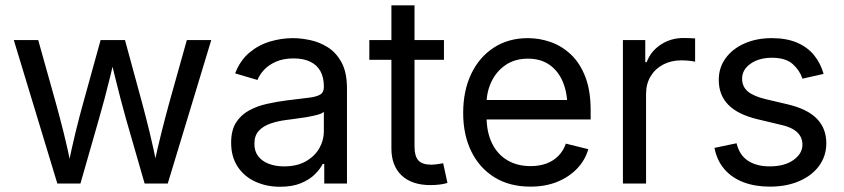

<svg xmlns="http://www.w3.org/2000/svg" viewBox="-20 -694 3193 726"><path d="M196.8 0 32.2 -542.5H124.5L190.9 -305.7Q204.6 -256.3 220 -195.3Q235.4 -134.3 250.5 -59.1H235.8Q250.5 -131.3 265.4 -192.6Q280.3 -253.9 294.9 -305.7L360.4 -542.5H452.6L517.1 -305.7Q530.8 -254.9 545.7 -194.1Q560.5 -133.3 575.2 -59.1H559.6Q575.2 -132.3 590.6 -193.4Q606 -254.4 620.1 -305.7L686.5 -542.5H778.8L614.3 0H526.9L456.1 -245.6Q445.8 -283.2 435.5 -321.8Q425.3 -360.4 415.5 -400.9Q405.8 -441.4 395.5 -482.9H415.5Q405.8 -441.9 395.8 -401.1Q385.7 -360.4 375.5 -321.3Q365.2 -282.2 354.5 -245.6L284.2 0Z M1039.1 12.2Q987.8 12.2 945.6 -7.1Q903.3 -26.4 878.7 -63.7Q854 -101.1 854 -154.3Q854 -201.2 872.3 -230.2Q890.6 -259.3 921.4 -276.1Q952.1 -293 989.7 -301.3Q1027.3 -309.6 1065.4 -314.5Q1114.3 -320.8 1144.8 -324.2Q1175.3 -327.6 1189.9 -335.9Q1204.6 -344.2 1204.6 -364.3V-367.2Q1204.6 -400.9 1191.9 -424.3Q1179.2 -447.8 1153.6 -460.4Q1127.9 -473.1 1090.3 -473.1Q1051.8 -473.1 1023.9 -460.9Q996.1 -448.7 978.8 -430.2Q961.4 -411.6 953.6 -391.6L869.1 -416.5Q888.2 -465.8 922.9 -494.9Q957.5 -523.9 1000.7 -536.9Q1043.9 -549.8 1087.9 -549.8Q1117.2 -549.8 1152.3 -542.5Q1187.5 -535.2 1219.2 -515.4Q1251 -495.6 1271.5 -458Q1292 -420.4 1292 -359.4V0H1206.1V-74.2H1200.2Q1190.9 -55.2 1170.9 -35.2Q1150.9 -15.1 1118.4 -1.5Q1085.9 12.2 1039.1 12.2ZM1054.2 -64.9Q1103 -64.9 1136.5 -84Q1169.9 -103 1187.3 -133.3Q1204.6 -163.6 1204.6 -197.3V-271.5Q1199.2 -265.1 1181.6 -260.3Q1164.1 -255.4 1141.4 -251.5Q1118.7 -247.6 1096.9 -244.9Q1075.2 -242.2 1061.5 -240.2Q1030.3 -236.3 1002.7 -226.8Q975.1 -217.3 958.5 -199.2Q941.9 -181.2 941.9 -149.9Q941.9 -122.1 956.3 -103.3Q970.7 -84.5 996.1 -74.7Q1021.5 -64.9 1054.2 -64.9Z M1658.7 -542.5V-467.8H1376.5V-542.5ZM1460 -673.8H1547.4V-139.6Q1547.4 -104 1561.8 -87.6Q1576.2 -71.3 1610.8 -71.3Q1619.1 -71.3 1632.1 -73Q1645 -74.7 1655.8 -76.7L1671.9 -2.4Q1658.7 2 1641.6 3.9Q1624.5 5.9 1607.9 5.9Q1537.6 5.9 1498.8 -30.5Q1460 -66.9 1460 -132.8Z M1985.8 11.7Q1906.7 11.7 1849.9 -23.4Q1793 -58.6 1762.2 -121.3Q1731.4 -184.1 1731.4 -267.1Q1731.4 -350.6 1761.7 -414.3Q1792 -478 1847.2 -513.9Q1902.3 -549.8 1976.1 -549.8Q2020.5 -549.8 2062.7 -534.9Q2105 -520 2139.2 -487.5Q2173.3 -455.1 2193.4 -403.1Q2213.4 -351.1 2213.4 -277.3V-242.2H1789.6V-315.9H2166L2125.5 -289.1Q2125.5 -342.8 2108.4 -384Q2091.3 -425.3 2058.1 -448.7Q2024.9 -472.2 1976.1 -472.2Q1926.8 -472.2 1891.8 -448.2Q1856.9 -424.3 1838.4 -385.5Q1819.8 -346.7 1819.8 -301.8V-253.9Q1819.8 -193.8 1840.6 -151.9Q1861.3 -109.9 1898.7 -87.9Q1936 -65.9 1986.3 -65.9Q2019 -65.9 2045.4 -75.4Q2071.8 -85 2090.8 -104Q2109.9 -123 2119.6 -150.9L2204.6 -129.9Q2192.4 -87.9 2161.9 -56.2Q2131.3 -24.4 2086.7 -6.3Q2042 11.7 1985.8 11.7Z M2335.4 0V-542.5H2419.9V-459H2425.3Q2440.4 -500 2478.3 -525.1Q2516.1 -550.3 2564.9 -550.3Q2575.2 -550.3 2588.1 -549.8Q2601.1 -549.3 2608.4 -548.8V-460.9Q2604.5 -461.9 2589.1 -463.9Q2573.7 -465.8 2556.2 -465.8Q2518.1 -465.8 2487.8 -450Q2457.5 -434.1 2440.2 -405.5Q2422.9 -377 2422.9 -338.9V0Z M2891.1 11.7Q2835 11.7 2791.3 -4.9Q2747.6 -21.5 2719.2 -54.2Q2690.9 -86.9 2681.6 -134.8L2765.1 -152.3Q2775.9 -107.4 2808.3 -86.2Q2840.8 -64.9 2890.1 -64.9Q2946.8 -64.9 2980.5 -89.1Q3014.2 -113.3 3014.2 -147Q3014.2 -175.3 2994.1 -194.1Q2974.1 -212.9 2934.1 -221.7L2844.2 -243.2Q2770.5 -260.7 2734.1 -297.6Q2697.8 -334.5 2697.8 -391.6Q2697.8 -438.5 2723.9 -474.1Q2750 -509.8 2795.4 -529.8Q2840.8 -549.8 2898.4 -549.8Q2954.1 -549.8 2993.9 -532.7Q3033.7 -515.6 3058.3 -485.1Q3083 -454.6 3094.2 -414.6L3014.2 -396.5Q3004.4 -427.2 2977.8 -451.4Q2951.2 -475.6 2898.9 -475.6Q2850.1 -475.6 2818.1 -453.1Q2786.1 -430.7 2786.1 -396.5Q2786.1 -366.2 2808.1 -347.9Q2830.1 -329.6 2876.5 -318.8L2959 -299.3Q3033.2 -281.7 3068.8 -245.1Q3104.5 -208.5 3104.5 -152.3Q3104.5 -104.5 3077.6 -67.4Q3050.8 -30.3 3002.4 -9.3Q2954.1 11.7 2891.1 11.7Z"/></svg>

Font: Inter 16pt
Style: Regular
Weight: 400
Version: Version 4.001;git-66647c0bb